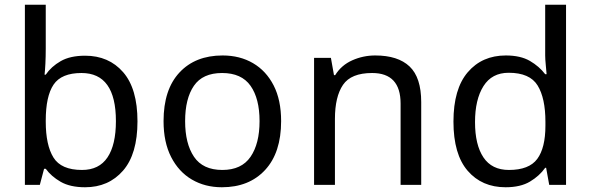

<svg xmlns="http://www.w3.org/2000/svg" viewBox="-20 -780 2493 810"><path d="M173 -575Q173 -541 171.5 -511.5Q170 -482 168 -465H173Q196 -499 236 -522Q276 -545 339 -545Q439 -545 499.5 -475.5Q560 -406 560 -268Q560 -130 499 -60Q438 10 339 10Q276 10 236 -13Q196 -36 173 -68H166L148 0H85V-760H173ZM324 -472Q239 -472 206 -423Q173 -374 173 -271V-267Q173 -168 205.5 -115.5Q238 -63 326 -63Q398 -63 433.5 -116Q469 -169 469 -269Q469 -472 324 -472Z M1166 -269Q1166 -136 1098.5 -63Q1031 10 916 10Q845 10 789.5 -22.5Q734 -55 702 -117.5Q670 -180 670 -269Q670 -402 737 -474Q804 -546 919 -546Q992 -546 1047.5 -513.5Q1103 -481 1134.5 -419.5Q1166 -358 1166 -269ZM761 -269Q761 -174 798.5 -118.5Q836 -63 918 -63Q999 -63 1037 -118.5Q1075 -174 1075 -269Q1075 -364 1037 -418Q999 -472 917 -472Q835 -472 798 -418Q761 -364 761 -269Z M1563 -546Q1659 -546 1708 -499.5Q1757 -453 1757 -349V0H1670V-343Q1670 -472 1550 -472Q1461 -472 1427 -422Q1393 -372 1393 -278V0H1305V-536H1376L1389 -463H1394Q1420 -505 1466 -525.5Q1512 -546 1563 -546Z M2113 10Q2013 10 1953 -59.5Q1893 -129 1893 -267Q1893 -405 1953.5 -475.5Q2014 -546 2114 -546Q2176 -546 2215.5 -523Q2255 -500 2280 -467H2286Q2285 -480 2282.5 -505.5Q2280 -531 2280 -546V-760H2368V0H2297L2284 -72H2280Q2256 -38 2216 -14Q2176 10 2113 10ZM2127 -63Q2212 -63 2246.5 -109.5Q2281 -156 2281 -250V-266Q2281 -366 2248 -419.5Q2215 -473 2126 -473Q2055 -473 2019.5 -416.5Q1984 -360 1984 -265Q1984 -169 2019.5 -116Q2055 -63 2127 -63Z"/></svg>

Font: Noto Sans Old Italic
Style: Regular
Weight: 400
Designer: Monotype Design Team
Foundry: Monotype Imaging Inc.
Version: Version 2.003; ttfautohint (v1.8.4.7-5d5b)